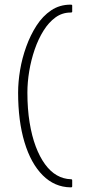

<svg xmlns="http://www.w3.org/2000/svg" viewBox="-20 -722 408 827"><path d="M291 80Q291 83 289.5 84Q288 85 284 85Q215 84 164 33Q113 -18 85.5 -109.5Q58 -201 58 -323Q58 -369 66.5 -420Q75 -471 93 -521Q111 -571 137.5 -612Q164 -653 200.5 -677.5Q237 -702 284 -702Q288 -702 289.5 -701Q291 -700 291 -698V-671Q291 -670 289.5 -669Q288 -668 284 -668Q248 -668 219 -647Q190 -626 167.5 -590Q145 -554 129.5 -509Q114 -464 106 -416Q98 -368 98 -323Q98 -253 107.5 -194.5Q117 -136 134 -91Q151 -46 174 -14.5Q197 17 225 33Q253 49 285 50Q288 50 289.5 51Q291 52 291 55Z"/></svg>

Font: Glory Thin ExtraLight
Style: Regular
Weight: 250
Version: Version 1.011